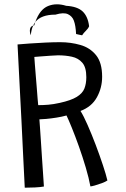

<svg xmlns="http://www.w3.org/2000/svg" viewBox="-20 -858 587 892"><path d="M95 14Q92 -41.5 88.2 -122.5Q84.5 -203.5 79.8 -296.2Q75 -389 70.2 -481.2Q65.5 -573.5 61.5 -651.5Q84.5 -653.5 119 -656Q153.5 -658.5 191 -660.2Q228.5 -662 259.5 -662Q308.5 -662 353.2 -649.2Q398 -636.5 426.2 -601.8Q454.5 -567 454.5 -501.5Q454.5 -450 430.2 -406Q406 -362 354 -342.5Q368.5 -319.5 387.2 -276.8Q406 -234 424.8 -184.5Q443.5 -135 458.2 -90.5Q473 -46 479 -19.5Q469.5 -13 452.5 -6.8Q435.5 -0.5 420.2 3.8Q405 8 400 8Q393 -30.5 378.5 -79.5Q364 -128.5 346.8 -177Q329.5 -225.5 313.8 -264.2Q298 -303 289 -321.5Q267.5 -315.5 242 -311.5Q216.5 -307.5 194.8 -305.5Q173 -303.5 163 -303.5Q163.5 -296 165.5 -269.5Q167.5 -243 169.8 -206Q172 -169 174.8 -128.8Q177.5 -88.5 180 -52Q182.5 -15.5 184 8.5Q169 11.5 142.5 12.8Q116 14 95 14ZM157.5 -369.5Q181 -369.5 204.8 -371.5Q228.5 -373.5 257.5 -380Q310 -391.5 336.5 -407.8Q363 -424 372 -446.5Q381 -469 381 -499.5Q381 -545 362.5 -566.5Q344 -588 314 -594.5Q284 -601 249.5 -601Q239 -601 215 -599.2Q191 -597.5 168.5 -595.8Q146 -594 139.5 -593.5Q140 -584.5 141.8 -561.5Q143.5 -538.5 146 -509Q148.5 -479.5 150.8 -450.2Q153 -421 154.8 -398.8Q156.5 -376.5 157.5 -369.5ZM123 -694Q117 -710.5 119.5 -723Q122 -735.5 134 -739Q138 -748 144 -755.5Q164.5 -814 202.8 -829.8Q241 -845.5 287.5 -831Q339.5 -828 364 -804.8Q388.5 -781.5 394 -736Q389.5 -725 378.8 -714.8Q368 -704.5 361.5 -694Q353.5 -695 347.5 -696.8Q341.5 -698.5 333.5 -700Q332.5 -719.5 330 -735Q327.5 -750.5 323 -762.5Q315.5 -782.5 295.8 -792Q276 -801.5 237.5 -790Q170.5 -790 144 -755.5Q141 -748 139 -740Q139 -740 138.2 -739.8Q137.5 -739.5 134 -739Q125.5 -720.5 123 -694Z"/></svg>

Font: Grandstander Light
Style: Regular
Weight: 300
Designer: Tyler Finck
Foundry: Etcetera Type Co
Version: Version 1.200; ttfautohint (v1.8.3)